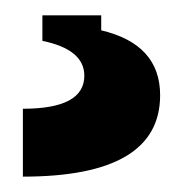

<svg xmlns="http://www.w3.org/2000/svg" viewBox="-20 -20 238 250"><path d="M35.2 0H111.8V19.5Q188.5 37.6 188.5 104Q188.5 210 9.8 210V121.6Q89.8 121.6 89.8 78.6Q89.8 44.4 35.2 33.2Z"/></svg>

Font: Berenika
Style: Bold
Weight: 700
Designer: Wojciech Kalinowski "wmk69" (wmk69@o2.pl)
Foundry: Wojciech Kalinowski "wmk69" (wmk69@o2.pl)
Version: Version 3.1.0; 2021-05-14